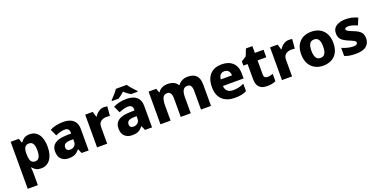

<svg xmlns="http://www.w3.org/2000/svg" viewBox="-19 -1777 5975 3028"><g transform="rotate(-20 2969.0 -263.0)"><path d="M392.1 -559.1C353.5 -559.1 322.3 -551.3 298.3 -535.2C274.4 -519 255.4 -500.5 241.2 -479H232.9L209 -548.8H71.8V240.2H241.2V27.8C241.2 -3.9 237.8 -31.7 233.9 -57.1H241.2C254.4 -40.5 272.5 -25.4 294.9 -11.2C316.9 2.9 347.7 9.8 387.2 9.8C505.9 9.8 594.2 -88.9 594.2 -275.9C594.2 -368.2 575.7 -438.5 539.1 -486.8C502.4 -535.2 453.1 -559.1 392.1 -559.1ZM333 -425.8C393.1 -425.8 421.9 -380.9 421.9 -277.8C421.9 -176.8 393.1 -126 335 -126C298.8 -126 274.4 -139.2 261.2 -165C248 -190.9 241.2 -228.5 241.2 -276.9V-292C242.7 -381.3 265.1 -425.8 333 -425.8Z M956.1 -560.1C868.2 -560.1 791.5 -542.5 731 -509.8L782.2 -397.9C835.4 -420.9 888.7 -438 936 -438C984.4 -438 1013.2 -415 1013.2 -361.8V-346.2L918.9 -342.8C760.7 -336.4 677.2 -281.7 677.2 -166C677.2 -106 693.4 -62 725.1 -33.2C756.8 -4.4 797.4 9.8 846.2 9.8C891.6 9.8 927.2 3.4 953.1 -9.8C979 -22.5 1003.9 -43.9 1027.3 -74.2H1031.2L1064 0H1181.2V-363.8C1181.2 -492.2 1098.6 -560.1 956.1 -560.1ZM1013.2 -250V-206.1C1013.2 -176.8 1003.4 -153.8 984.4 -136.7C964.8 -119.6 940.9 -110.8 913.1 -110.8C876 -110.8 849.1 -128.9 849.1 -169.9C849.1 -216.8 878.4 -245.6 962.4 -248Z M1642.1 -559.1C1607.9 -559.1 1576.7 -549.3 1548.8 -529.8C1521 -509.8 1499 -486.3 1482.9 -459H1476.1L1450.2 -548.8H1322.8V0H1492.2V-274.9C1492.2 -309.1 1499 -335.4 1512.7 -353.5C1540 -390.1 1585.4 -400.9 1627.9 -400.9C1650.9 -400.9 1669.9 -398.4 1682.1 -396L1695.8 -554.2C1684.1 -556.6 1659.2 -559.1 1642.1 -559.1Z M1917 -766.1C1889.2 -720.7 1828.6 -655.8 1792 -619.1V-606H1902.8C1939.5 -628.9 1972.2 -652.8 2007.8 -686C2041 -652.8 2079.1 -626 2113.8 -606H2225.1V-619.1C2190.9 -653.3 2127 -721.2 2100.1 -766.1ZM2020 -560.1C1932.1 -560.1 1855.5 -542.5 1794.9 -509.8L1846.2 -397.9C1899.4 -420.9 1952.6 -438 2000 -438C2048.3 -438 2077.1 -415 2077.1 -361.8V-346.2L1982.9 -342.8C1824.7 -336.4 1741.2 -281.7 1741.2 -166C1741.2 -106 1757.3 -62 1789.1 -33.2C1820.8 -4.4 1861.3 9.8 1910.2 9.8C1955.6 9.8 1991.2 3.4 2017.1 -9.8C2043 -22.5 2067.9 -43.9 2091.3 -74.2H2095.2L2127.9 0H2245.1V-363.8C2245.1 -492.2 2162.6 -560.1 2020 -560.1ZM2077.1 -250V-206.1C2077.1 -176.8 2067.4 -153.8 2048.3 -136.7C2028.8 -119.6 2004.9 -110.8 1977.1 -110.8C1939.9 -110.8 1913.1 -128.9 1913.1 -169.9C1913.1 -216.8 1942.4 -245.6 2026.4 -248Z M3043.9 -559.1C2979 -559.1 2918 -533.2 2882.8 -481H2873C2841.8 -533.2 2786.6 -559.1 2708 -559.1C2635.7 -559.1 2576.7 -530.8 2545.9 -480H2539.1L2515.1 -548.8H2386.7V0H2556.2V-250C2556.2 -306.6 2563 -350.1 2576.7 -380.4C2590.3 -410.6 2615.7 -425.8 2652.8 -425.8C2702.1 -425.8 2727.1 -387.7 2727.1 -311V0H2895V-267.1C2895 -368.2 2921.4 -425.8 2991.7 -425.8C3042.5 -425.8 3066.9 -391.1 3066.9 -311V0H3234.9V-357.9C3234.9 -499 3169.4 -559.1 3043.9 -559.1Z M3614.3 -559.1C3454.6 -559.1 3349.1 -465.3 3349.1 -271C3349.1 -207 3361.3 -153.8 3385.7 -112.3C3434.6 -28.8 3523.4 9.8 3634.3 9.8C3678.7 9.8 3716.3 6.8 3746.6 0.5C3776.9 -5.9 3805.7 -15.6 3833 -29.8V-154.8C3772 -125.5 3717.8 -112.8 3647.9 -112.8C3567.4 -112.8 3521.5 -158.7 3519 -231H3866.2V-309.1C3866.2 -391.1 3843.8 -453.1 3798.3 -495.6C3752.9 -538.1 3691.4 -559.1 3614.3 -559.1ZM3617.2 -441.9C3648.4 -441.9 3671.9 -432.1 3687 -412.6C3702.1 -392.6 3710.4 -368.7 3710.9 -339.8H3522C3529.3 -410.6 3564.9 -441.9 3617.2 -441.9Z M4229 -124C4193.4 -124 4170.4 -143.1 4170.4 -182.1V-422.9H4316.4V-548.8H4170.4V-663.1H4062L4016.1 -546.9L3932.1 -493.2V-422.9H4002.4V-175.8C4002.4 -127.4 4009.8 -89.8 4024.9 -63C4054.7 -9.8 4108.9 9.8 4177.2 9.8C4241.2 9.8 4286.6 -2 4322.3 -18.1V-142.1C4291.5 -130.9 4262.7 -124 4229 -124Z M4745.1 -559.1C4710.9 -559.1 4679.7 -549.3 4651.9 -529.8C4624 -509.8 4602.1 -486.3 4585.9 -459H4579.1L4553.2 -548.8H4425.8V0H4595.2V-274.9C4595.2 -309.1 4602.1 -335.4 4615.7 -353.5C4643.1 -390.1 4688.5 -400.9 4731 -400.9C4753.9 -400.9 4772.9 -398.4 4785.2 -396L4798.8 -554.2C4787.1 -556.6 4762.2 -559.1 4745.1 -559.1Z M5388.2 -275.9C5388.2 -458 5276.4 -559.1 5120.1 -559.1C5036.1 -559.1 4970.2 -534.7 4921.9 -485.8C4873.5 -436.5 4849.1 -366.7 4849.1 -275.9C4849.1 -93.3 4960.9 9.8 5117.2 9.8C5201.2 9.8 5267.6 -15.1 5315.9 -64.5C5364.3 -113.8 5388.2 -184.1 5388.2 -275.9ZM5020 -275.9C5020 -377.4 5049.3 -429.2 5118.2 -429.2C5189 -429.2 5217.3 -377.4 5217.3 -275.9C5217.3 -173.8 5189 -120.1 5119.1 -120.1C5048.8 -120.1 5020 -173.8 5020 -275.9Z M5898.9 -166C5898.9 -262.2 5847.2 -299.8 5752 -337.9C5657.7 -377.9 5639.2 -385.3 5639.2 -410.2C5639.2 -430.2 5658.7 -439.9 5697.3 -439.9C5738.3 -439.9 5791.5 -423.8 5846.2 -399.9L5894 -514.2C5827.6 -544.9 5767.6 -559.1 5697.3 -559.1C5630.4 -559.1 5577.1 -545.9 5536.6 -519.5C5496.1 -493.2 5476.1 -454.1 5476.1 -401.9C5476.1 -309.6 5522 -272 5619.1 -230C5719.7 -187.5 5737.3 -178.2 5737.3 -150.9C5737.3 -127 5715.8 -112.8 5665 -112.8C5641.1 -112.8 5611.8 -116.7 5577.1 -124.5C5542.5 -132.3 5508.8 -143.6 5477.1 -158.2V-22C5506.3 -9.8 5535.6 -1.5 5564.5 2.9C5593.3 7.3 5627.4 9.8 5666 9.8C5746.1 9.8 5805.2 -5.9 5842.8 -37.6C5880.4 -69.3 5898.9 -111.8 5898.9 -166Z"/></g></svg>

Font: Noto Reveo Sans
Style: Regular
Weight: 800
Designer: Monotype Design Team
Foundry: Monotype Imaging Inc.
Version: Version 2.007